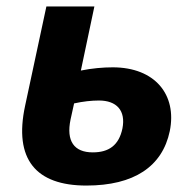

<svg xmlns="http://www.w3.org/2000/svg" viewBox="-20 -566 591 596"><path d="M248 10C396 10 484 -49 507 -159C530 -272 461 -357 330 -357C300 -357 265 -354 231 -347L273 -546H124L58 -238C22 -71 92 10 248 10ZM199 -195 210 -245C237 -251 264 -254 287 -254C342 -254 371 -223 360 -167C349 -115 318 -93 268 -93C210 -93 185 -128 199 -195Z"/></svg>

Font: Noto Sans
Style: Bold Italic
Weight: 700
Italic angle: -12°
Designer: Monotype Design Team
Foundry: Monotype Imaging Inc.
Version: Version 2.013